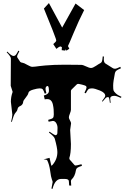

<svg xmlns="http://www.w3.org/2000/svg" viewBox="-20 -1235 823 1232"><path d="M261.7 -1180.2 293.9 -1215.3 378.9 -1058.1 464.8 -1212.4 520 -1170.4Q484.4 -1100.6 452.9 -1024.7Q421.4 -948.7 416 -939.5L424.8 -922.4L406.7 -910.2L399.9 -918.5L398.9 -910.2L376 -913.1Q377 -925.3 377 -933.1Q369.1 -937 365.7 -937Q356 -933.6 341.8 -921.4L321.8 -952.1Q340.8 -968.8 340.8 -973.9Q340.8 -979 337.2 -989.3Q333.5 -999.5 327.4 -1015.6Q321.3 -1031.7 317.9 -1041ZM395.5 -86.9Q388.2 -86.9 372.6 -86.9Q333 -86.9 316.9 -22.9L310.1 -24.9Q317.9 -63 317.9 -67.1Q317.9 -71.3 312.5 -85Q307.1 -98.6 301.8 -138.9Q296.4 -179.2 283.2 -206.1Q279.3 -211.9 260.3 -211.9Q261.2 -212.9 262.2 -212.9L297.9 -222.2L309.1 -172.9L310.1 -171.9Q312 -171.9 316.9 -176.8Q348.1 -212.9 348.1 -258.8Q348.1 -286.1 331.1 -346.2Q326.2 -360.8 293.9 -384.8L297.9 -390.1Q325.2 -370.1 336.9 -367.2Q348.1 -370.1 348.1 -381.8L349.1 -411.1Q350.1 -427.7 341.8 -443.4Q333.5 -459 318.8 -459Q314 -459 292 -454.1L289.1 -465.8Q313.5 -472.2 319.3 -478Q325.2 -483.9 325.2 -501Q325.2 -518.1 324.2 -532.5Q323.2 -546.9 319.3 -564.5Q311.5 -599.1 283.2 -599.1Q272.9 -599.1 267.1 -597.2L261.2 -622.1Q293.9 -630.4 293.9 -651.9Q293.9 -683.1 285.2 -683.1Q279.3 -683.1 275.6 -677.7Q272 -672.4 272 -665Q272 -657.7 277.8 -637.2L267.1 -633.8Q259.8 -655.3 254.4 -661.6Q249 -668 234.9 -668Q220.7 -668 192.6 -659.9Q164.6 -651.9 162.4 -639.2Q160.2 -626.5 144.5 -607.9Q128.9 -589.4 128.7 -580.8Q128.4 -572.3 123 -565.2Q117.7 -558.1 111.8 -555.7Q95.7 -548.8 93.5 -538.3Q91.3 -527.8 87.6 -522Q84 -516.1 79.6 -511.7Q68.4 -500.5 56.2 -453.1L51.3 -454.1Q59.1 -485.8 59.1 -500L49.8 -582Q49.8 -613.3 60.1 -642.1L61 -646L48.8 -684.1L49.8 -859.9Q49.8 -872.1 22.9 -899.9L26.9 -903.8Q53.7 -876 65.9 -876H67.9Q74.7 -876 80.6 -881.8Q86.4 -887.7 98.1 -910.2L104 -905.8Q89.8 -879.9 89.8 -873Q89.8 -866.2 93.3 -862.8L109.9 -837.9Q115.7 -833 124.5 -832.3Q133.3 -831.5 155 -818.8Q176.8 -806.2 187.3 -806.2Q197.8 -806.2 207 -807.6Q216.3 -809.1 232.7 -811Q249 -813 270.5 -814.9Q325.2 -819.8 395 -819.8L501 -818.8Q512.2 -818.8 532.5 -808.8Q552.7 -798.8 564.2 -798.8Q575.7 -798.8 595.9 -812.5Q616.2 -826.2 623.3 -829.3Q630.4 -832.5 633.8 -840.3Q637.2 -848.1 639.2 -873L647 -872.1L646 -856Q646 -833 657.2 -827.1L702.1 -798.8Q708.5 -793.9 717.8 -793.9Q727.1 -793.9 752 -806.2L755.9 -796.9Q733.4 -787.6 726.1 -781Q718.8 -774.4 717.3 -765.1Q706.1 -710 706.1 -686.3Q706.1 -662.6 708.3 -655.3Q710.4 -647.9 722.9 -636Q735.4 -624 759.3 -613.8L755.9 -606.9Q727.5 -620.1 713.9 -620.1Q687 -620.1 687 -602.1Q687 -594.2 689.9 -575.2H685.1Q681.6 -605.5 679.2 -608.4Q676.8 -611.3 673.8 -611.8H669.9Q663.6 -611.8 656.2 -604Q648.9 -596.2 638.2 -583L634.3 -585.9Q655.3 -612.3 655.3 -620.1Q655.3 -640.1 621.1 -654.1Q586.9 -668 570.1 -668Q553.2 -668 546.9 -661.9Q540.5 -655.8 530.3 -636.2L522 -640.1Q535.2 -666 535.2 -673.1Q535.2 -680.2 530.3 -685.1L531.2 -683.1Q527.8 -686.5 507.3 -691.7Q486.8 -696.8 481.4 -696.8Q476.1 -696.8 472.2 -692.9L439 -660.2Q435.1 -656.2 435.1 -650.9V-530.8Q435.1 -522.5 428.5 -506.1Q421.9 -489.7 421.9 -482.2Q421.9 -474.6 429 -462.4Q436 -450.2 436 -443.8L430.2 -400.9L435.1 -311Q435.1 -250 424.8 -221.2Q424.8 -212.9 428.2 -210L455.1 -179.2Q459.5 -172.9 465.1 -172.9Q470.7 -172.9 502.9 -181.2L505.9 -170.9Q482.4 -163.6 475.3 -157.7Q468.3 -151.9 467.3 -143.1Q460.9 -102.5 439 -83Q435.1 -77.1 435.1 -73.2L437 -43.9L423.8 -44.9L421.9 -71.8Q421.9 -86.9 395.5 -86.9ZM531.2 -683.1 532.2 -682.1Z"/></svg>

Font: Eater Caps
Style: Regular
Weight: 400
Version: Version 001.002